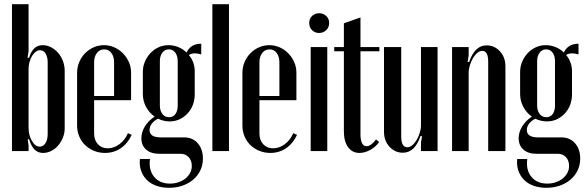

<svg xmlns="http://www.w3.org/2000/svg" viewBox="-20 -719 2782 914"><path d="M116 0H37V-699H116V-474L111 -445L118 -443Q128 -475 144 -489.5Q160 -504 183 -504Q204 -504 223 -494Q242 -484 256.5 -467.5Q271 -451 279.5 -428.5Q288 -406 288 -382V-108Q288 -85 279.5 -64Q271 -43 257 -26.5Q243 -10 224 -0.5Q205 9 185 9Q161 9 145 -6.5Q129 -22 118 -57L112 -55L116 -27ZM116 -111Q116 -75 132 -48Q148 -21 169 -21Q186 -21 196.5 -37.5Q207 -54 207 -81V-422Q207 -448 197 -464Q187 -480 170 -480Q160 -480 150 -472.5Q140 -465 132.5 -452.5Q125 -440 120.5 -424Q116 -408 116 -390Z M347 -372Q347 -399 357 -423Q367 -447 384.5 -465Q402 -483 425.5 -493.5Q449 -504 475 -504Q501 -504 524.5 -493.5Q548 -483 565.5 -465Q583 -447 593.5 -423.5Q604 -400 604 -373V-242H428V-84Q428 -52 446 -32.5Q464 -13 493 -13Q522 -13 548.5 -32.5Q575 -52 589 -85L607 -77Q588 -36 555 -13.5Q522 9 480 9Q452 9 427.5 -1Q403 -11 385 -28.5Q367 -46 357 -70Q347 -94 347 -121ZM523 -262V-422Q523 -450 510 -467Q497 -484 476 -484Q455 -484 441.5 -467Q428 -450 428 -422V-262Z M785 175Q751 175 723.5 165Q696 155 678 136.5Q660 118 651.5 93Q643 68 646 38H694Q687 90 713.5 122.5Q740 155 789 155Q811 155 830 148.5Q849 142 863 130.5Q877 119 885 104Q893 89 893 71Q893 45 878 29Q863 13 839 13H737Q698 13 675.5 -7Q653 -27 653 -61Q653 -90 670 -117.5Q687 -145 716 -164Q690 -182 675 -210.5Q660 -239 660 -272V-377Q660 -403 670 -426Q680 -449 696.5 -466.5Q713 -484 735 -494Q757 -504 782 -504Q806 -504 828.5 -495Q851 -486 868 -469Q888 -511 938 -511V-460Q921 -465 908 -465Q890 -465 879 -457Q907 -424 907 -379V-270Q907 -243 898 -219.5Q889 -196 872.5 -178.5Q856 -161 834.5 -151Q813 -141 787 -141Q760 -141 732 -154Q692 -132 692 -100Q692 -65 745 -65H856Q897 -65 921.5 -37Q946 -9 946 36Q946 66 934 91.5Q922 117 900.5 135.5Q879 154 849.5 164.5Q820 175 785 175ZM741 -217Q741 -192 753 -176.5Q765 -161 785 -161Q804 -161 815 -176Q826 -191 826 -217V-427Q826 -453 814.5 -468.5Q803 -484 784 -484Q765 -484 753 -468.5Q741 -453 741 -427Z M991 -699H1070V0H991Z M1134 -372Q1134 -399 1144 -423Q1154 -447 1171.5 -465Q1189 -483 1212.5 -493.5Q1236 -504 1262 -504Q1288 -504 1311.5 -493.5Q1335 -483 1352.5 -465Q1370 -447 1380.5 -423.5Q1391 -400 1391 -373V-242H1215V-84Q1215 -52 1233 -32.5Q1251 -13 1280 -13Q1309 -13 1335.5 -32.5Q1362 -52 1376 -85L1394 -77Q1375 -36 1342 -13.5Q1309 9 1267 9Q1239 9 1214.5 -1Q1190 -11 1172 -28.5Q1154 -46 1144 -70Q1134 -94 1134 -121ZM1310 -262V-422Q1310 -450 1297 -467Q1284 -484 1263 -484Q1242 -484 1228.5 -467Q1215 -450 1215 -422V-262Z M1452 -610Q1452 -630 1465.5 -643Q1479 -656 1499 -656Q1519 -656 1533 -643Q1547 -630 1547 -610Q1547 -589 1533 -575.5Q1519 -562 1499 -562Q1479 -562 1465.5 -575.5Q1452 -589 1452 -610ZM1538 -495V0H1459V-495Z M1691 9Q1657 9 1637 -18.5Q1617 -46 1617 -94V-475H1571V-495H1617V-608L1696 -636V-495H1786V-475H1696V-78Q1696 -52 1703.5 -37.5Q1711 -23 1725 -23Q1746 -23 1770 -55L1785 -43Q1768 -19 1742 -5Q1716 9 1691 9Z M1982 -72Q1955 8 1898 8Q1860 8 1834 -20.5Q1808 -49 1808 -91V-495H1890V-69Q1890 -18 1919 -18Q1931 -18 1942.5 -27.5Q1954 -37 1963 -52Q1972 -67 1978 -86Q1984 -105 1984 -123V-495H2063V0H1984V-41L1989 -70Z M2213 -423Q2240 -503 2296 -503Q2334 -503 2360 -474.5Q2386 -446 2386 -404V0H2304V-426Q2304 -477 2275 -477Q2264 -477 2252.5 -467.5Q2241 -458 2232 -443Q2223 -428 2217 -409Q2211 -390 2211 -372V0H2132V-495H2211V-454L2206 -425Z M2581 175Q2547 175 2519.5 165Q2492 155 2474 136.5Q2456 118 2447.5 93Q2439 68 2442 38H2490Q2483 90 2509.5 122.5Q2536 155 2585 155Q2607 155 2626 148.5Q2645 142 2659 130.5Q2673 119 2681 104Q2689 89 2689 71Q2689 45 2674 29Q2659 13 2635 13H2533Q2494 13 2471.5 -7Q2449 -27 2449 -61Q2449 -90 2466 -117.5Q2483 -145 2512 -164Q2486 -182 2471 -210.5Q2456 -239 2456 -272V-377Q2456 -403 2466 -426Q2476 -449 2492.5 -466.5Q2509 -484 2531 -494Q2553 -504 2578 -504Q2602 -504 2624.5 -495Q2647 -486 2664 -469Q2684 -511 2734 -511V-460Q2717 -465 2704 -465Q2686 -465 2675 -457Q2703 -424 2703 -379V-270Q2703 -243 2694 -219.5Q2685 -196 2668.5 -178.5Q2652 -161 2630.5 -151Q2609 -141 2583 -141Q2556 -141 2528 -154Q2488 -132 2488 -100Q2488 -65 2541 -65H2652Q2693 -65 2717.5 -37Q2742 -9 2742 36Q2742 66 2730 91.5Q2718 117 2696.5 135.5Q2675 154 2645.5 164.5Q2616 175 2581 175ZM2537 -217Q2537 -192 2549 -176.5Q2561 -161 2581 -161Q2600 -161 2611 -176Q2622 -191 2622 -217V-427Q2622 -453 2610.5 -468.5Q2599 -484 2580 -484Q2561 -484 2549 -468.5Q2537 -453 2537 -427Z"/></svg>

Font: Moniqa SemBd Narrow Heading
Style: Regular
Weight: 600
Width: 4
Designer: Rajesh Rajput
Foundry: Rajesh Rajput
Version: Version 1.000